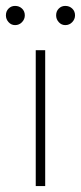

<svg xmlns="http://www.w3.org/2000/svg" viewBox="-41 -630 274 650"><path d="M80 0V-460H112V0ZM10 -545Q-3 -545 -12 -555Q-21 -565 -21 -578Q-21 -592 -12 -601Q-3 -610 10 -610Q24 -610 33.5 -601Q43 -592 43 -578Q43 -565 33.5 -555Q24 -545 10 -545ZM180 -545Q167 -545 158 -555Q149 -565 149 -578Q149 -592 158 -601Q167 -610 180 -610Q194 -610 203.5 -601Q213 -592 213 -578Q213 -565 203.5 -555Q194 -545 180 -545Z"/></svg>

Font: Outfit Thin
Style: Regular
Weight: 100
Designer: Rodrigo Fuenzalida
Foundry: fragTYPE
Version: Version 1.100;gftools[0.9.27]